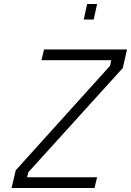

<svg xmlns="http://www.w3.org/2000/svg" viewBox="-20 -943 657 963"><path d="M417 -923H467L450 -845H400ZM59 -89 532 -613 538 -641H188L201 -695H617L596 -602L122 -79L116 -54H467L454 0H38Z"/></svg>

Font: Cairo Light
Style: Italic
Weight: 300
Italic angle: -13°
Designer: Mohamed Gaber, Accademia di Belle Arti di Urbino and others
Foundry: Kief Type Foundry, Accademia di Belle Arti di Urbino and others
Version: Version 3.011